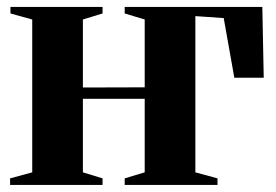

<svg xmlns="http://www.w3.org/2000/svg" viewBox="-20 -522 780 542"><path d="M8.5 0V-18.5L71 -35.5V-467L9.5 -484V-502.5H269.5V-484L214 -467V-275L388.5 -275.5V-467L332 -484V-502.5H720.5L724.5 -302.5H641.5L611.5 -471L531.5 -476.5V-35.5L594 -18.5V0H332V-18.5L388.5 -35.5V-243H214V-35.5L269.5 -18.5V0Z"/></svg>

Font: Merriweather 144pt
Style: Bold
Weight: 700
Version: Version 2.100